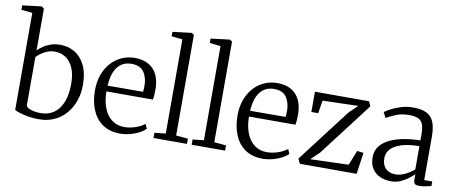

<svg xmlns="http://www.w3.org/2000/svg" viewBox="-77 -1118 3393 1428"><g transform="rotate(10 1620.0 -404.0)"><path d="M-5.5 -768.5V-802L135.5 -819H140L157.5 -806V-491Q173.5 -507 197.8 -523.8Q222 -540.5 254.5 -551.5Q287 -562.5 326.5 -562.5Q383.5 -562.5 432.5 -534.5Q481.5 -506.5 511.8 -447.2Q542 -388 542 -294.5Q542 -231 522.2 -175.5Q502.5 -120 466 -78Q429.5 -36 378 -12.5Q326.5 11 263 11Q217.5 11 177.8 3.8Q138 -3.5 111.5 -12.5Q85 -21.5 78 -27V-759.5ZM295.5 -505.5Q263.5 -505.5 236.5 -494.5Q209.5 -483.5 189.2 -468.2Q169 -453 157.5 -440.5V-72.5Q165 -56 197.5 -46.2Q230 -36.5 268 -36.5Q325 -36.5 366.5 -65Q408 -93.5 430.8 -148.2Q453.5 -203 454.5 -281.5Q456 -359.5 434 -409Q412 -458.5 375.5 -482Q339 -505.5 295.5 -505.5Z M875.5 11Q798 11 744.8 -25Q691.5 -61 664.2 -125.5Q637 -190 637 -274.5Q637 -339.5 656.2 -392.5Q675.5 -445.5 709.8 -483.5Q744 -521.5 789.8 -542Q835.5 -562.5 888 -562.5Q976 -562.5 1026 -512.5Q1076 -462.5 1079 -366.5Q1079 -338 1078 -317.2Q1077 -296.5 1073 -280.5H722.5Q722.5 -231 733.5 -187.8Q744.5 -144.5 766.5 -112Q788.5 -79.5 821.8 -61Q855 -42.5 899 -42.5Q942 -42.5 985.2 -58Q1028.5 -73.5 1051.5 -93.5L1066.5 -59Q1047.5 -39.5 1017.2 -23.8Q987 -8 950 1.5Q913 11 875.5 11ZM723.5 -324 991 -325Q992.5 -333.5 993.2 -346.8Q994 -360 994 -369Q994 -432.5 965.5 -473.8Q937 -515 871.5 -515Q840 -515 814.2 -503.8Q788.5 -492.5 769 -469.2Q749.5 -446 738 -410Q726.5 -374 723.5 -324Z M1211.5 -48.5V-759.5L1129 -768.5V-802L1269 -819H1273L1290 -807V-47.5L1380 -39.5V0H1127.5V-39.5Z M1499.5 -48.5V-759.5L1417 -768.5V-802L1557 -819H1561L1578 -807V-47.5L1668 -39.5V0H1415.5V-39.5Z M1952 11Q1874.5 11 1821.2 -25Q1768 -61 1740.8 -125.5Q1713.5 -190 1713.5 -274.5Q1713.5 -339.5 1732.8 -392.5Q1752 -445.5 1786.2 -483.5Q1820.5 -521.5 1866.2 -542Q1912 -562.5 1964.5 -562.5Q2052.5 -562.5 2102.5 -512.5Q2152.5 -462.5 2155.5 -366.5Q2155.5 -338 2154.5 -317.2Q2153.5 -296.5 2149.5 -280.5H1799Q1799 -231 1810 -187.8Q1821 -144.5 1843 -112Q1865 -79.5 1898.2 -61Q1931.5 -42.5 1975.5 -42.5Q2018.5 -42.5 2061.8 -58Q2105 -73.5 2128 -93.5L2143 -59Q2124 -39.5 2093.8 -23.8Q2063.5 -8 2026.5 1.5Q1989.5 11 1952 11ZM1800 -324 2067.5 -325Q2069 -333.5 2069.8 -346.8Q2070.5 -360 2070.5 -369Q2070.5 -432.5 2042 -473.8Q2013.5 -515 1948 -515Q1916.5 -515 1890.8 -503.8Q1865 -492.5 1845.5 -469.2Q1826 -446 1814.5 -410Q1803 -374 1800 -324Z M2586 -499.5 2317.5 -492 2301.5 -394.5H2250V-547.5H2658.5L2675 -512L2367 -108.5L2302.5 -47L2591.5 -56.5L2636 -168L2684.5 -162L2661.5 0H2233L2215.5 -36.5L2523 -439Z M2920 10.5Q2877 10.5 2840 -5.5Q2803 -21.5 2780 -55.5Q2757 -89.5 2757 -142.5Q2757 -194 2785.8 -229Q2814.5 -264 2862.2 -285.2Q2910 -306.5 2968 -316.5Q3026 -326.5 3085.5 -327V-370.5Q3085.5 -418.5 3075.8 -446.2Q3066 -474 3041 -486.2Q3016 -498.5 2970.5 -498.5Q2913.5 -498.5 2869.8 -479.8Q2826 -461 2801 -446.5L2780 -487Q2790.5 -496.5 2822.5 -513.8Q2854.5 -531 2898.5 -545Q2942.5 -559 2989.5 -559Q3054.5 -559 3092.8 -539.8Q3131 -520.5 3147.8 -478.5Q3164.5 -436.5 3164.5 -369V-41.5H3225V-7.5Q3214 -4.5 3198.8 -1Q3183.5 2.5 3166.5 5Q3149.5 7.5 3134.5 7.5Q3113 7.5 3102.5 0.5Q3092 -6.5 3092 -34.5V-72Q3080 -60.5 3055.2 -40.8Q3030.5 -21 2996.2 -5.2Q2962 10.5 2920 10.5ZM2948.5 -46Q2980.5 -46 3018.2 -63.8Q3056 -81.5 3085.5 -108V-283.5Q3006.5 -283 2952.8 -266.5Q2899 -250 2871.5 -220.8Q2844 -191.5 2844 -152.5Q2844 -114 2858 -90.5Q2872 -67 2895.5 -56.5Q2919 -46 2948.5 -46Z"/></g></svg>

Font: Merriweather 36pt Light
Style: Regular
Weight: 300
Designer: Eben Sorkin
Foundry: Eben Sorkin
Version: Version 2.100